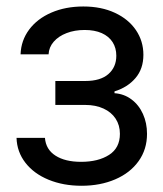

<svg xmlns="http://www.w3.org/2000/svg" viewBox="-20 -573 514 604"><path d="M121.4 -139.2Q124.3 -102.6 154.7 -83.3Q185 -63.9 235.1 -63.9Q289.1 -63.9 323.2 -85.8Q357.2 -107.6 357.2 -152Q357.2 -179 343.8 -199.6Q330.3 -220.2 305.6 -231.5Q280.9 -242.9 247.9 -242.9H154.1V-318.2H247.9Q296.2 -318.2 321 -340Q345.9 -361.9 345.9 -397.7Q345.9 -422.2 334.2 -440.5Q322.4 -458.8 300.1 -468.8Q277.7 -478.7 246.4 -478.7Q214.8 -478.7 189.5 -468.9Q164.1 -459.2 149 -441.8Q133.9 -424.4 132.8 -402H44.7Q46.2 -445.7 71.7 -479.9Q97.3 -514.2 141.7 -533.4Q186.1 -552.6 242.2 -552.6Q298.7 -552.6 341.4 -532.7Q384.2 -512.8 407.7 -478.2Q431.1 -443.5 431.1 -400.6Q431.1 -356.5 406.2 -327.4Q381.4 -298.3 340.2 -285.5V-279.8Q370.4 -277.7 393.6 -260.3Q416.9 -242.9 429.7 -214.5Q442.5 -186.1 442.5 -152Q442.5 -103 416 -66.1Q389.6 -29.1 342.7 -8.9Q295.8 11.4 236.5 11.4Q179 11.4 132.8 -7.6Q86.6 -26.6 60 -60.9Q33.4 -95.2 32 -139.2Z"/></svg>

Font: Riot Sans
Style: Regular
Weight: 400
Designer: Rasmus Andersson
Foundry: rsms
Version: Version 4.001